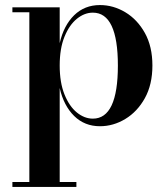

<svg xmlns="http://www.w3.org/2000/svg" viewBox="-20 -489 666 759"><path d="M29 250V230.5H96V-440.5H29V-460H216V-318.5Q232 -388.5 273.2 -428.8Q314.5 -469 375 -469Q428 -469 475.5 -440.5Q523 -412 552.8 -358.5Q582.5 -305 582.5 -230Q582.5 -155 552.8 -101.2Q523 -47.5 475.5 -18.8Q428 10 375 10Q314.5 10 273.2 -30.5Q232 -71 216 -141V230.5H282V250ZM347 -20Q446 -20 446 -230Q446 -439 347 -439Q314 -439 284 -414.8Q254 -390.5 235 -344Q216 -297.5 216 -230Q216 -162.5 235 -115.5Q254 -68.5 284 -44.2Q314 -20 347 -20Z"/></svg>

Font: Bodoni Moda SemiBold
Style: Regular
Weight: 600
Designer: Owen Earl
Foundry: indestructible type
Version: Version 2.005; ttfautohint (v1.8.4.7-5d5b)